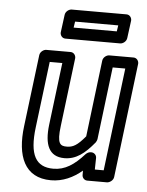

<svg xmlns="http://www.w3.org/2000/svg" viewBox="-53 -740 629 820"><g transform="rotate(5 262.0 -330.0)"><path d="M112 -183 147 -466H201L168 -198C158 -114 178 -62 245 -62C295 -62 332 -91 373 -141C376 -145 378 -151 379 -155L417 -466H471L417 -25H379L380 -75C380 -88 369 -97 358 -97H355C347 -97 339 -92 334 -87C291 -39 252 -13 202 -13C127 -13 97 -63 112 -183ZM62 -183C46 -55 82 37 196 37C247 37 291 16 329 -16V3C329 14 338 25 351 25H435C446 25 462 15 464 0L524 -491C525 -502 517 -516 502 -516H398C387 -516 372 -506 370 -491L330 -163C296 -122 277 -112 251 -112C223 -112 208 -120 218 -198L254 -491C255 -502 247 -516 232 -516H128C117 -516 102 -506 100 -491ZM236 -621 240 -647H425L421 -621ZM183 -596C182 -585 190 -571 205 -571H440C451 -571 466 -581 468 -596L478 -672C479 -683 471 -697 456 -697H221C210 -697 195 -687 193 -672Z"/></g></svg>

Font: Falling Sky
Style: CondOuObl
Weight: 400
Designer: Paul D. Hunt
Foundry: Adobe Systems Incorporated
Version: Version 1.02